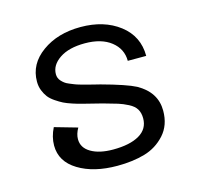

<svg xmlns="http://www.w3.org/2000/svg" viewBox="-84 -607 742 713"><g transform="rotate(-15 287.5 -250.5)"><path d="M283.3 -516.7Q373.3 -516.7 432.5 -471.3Q491.7 -425.8 491.7 -350H420.8Q420.8 -395.8 383.8 -425Q346.7 -454.2 283.3 -454.2Q221.7 -454.2 185.8 -430Q150 -405.8 150 -370.8Q150 -363.3 152.5 -356.7Q155 -350 160.4 -344.2Q165.8 -338.3 171.7 -333.8Q177.5 -329.2 187.9 -325Q198.3 -320.8 206.2 -317.5Q214.2 -314.2 227.9 -310.4Q241.7 -306.7 250.4 -304.2Q259.2 -301.7 275 -297.9Q290.8 -294.2 300 -291.7Q395 -265.8 430 -247.5Q500 -208.3 500 -137.5Q500 -81.7 467.5 -45.8Q435 -10 388.8 3.3Q342.5 16.7 283.3 16.7Q192.5 16.7 133.8 -19.2Q75 -55 75 -116.7Q75 -150 91.7 -183.3L179.2 -158.3Q166.7 -136.7 166.7 -116.7Q166.7 -83.3 198.8 -64.6Q230.8 -45.8 283.3 -45.8Q348.3 -45.8 384.6 -67.1Q420.8 -88.3 420.8 -129.2Q420.8 -150 412.1 -164.6Q403.3 -179.2 382.9 -189.6Q362.5 -200 345 -205.4Q327.5 -210.8 294.2 -220Q281.7 -223.3 275 -225Q267.5 -226.7 246.7 -232.1Q225.8 -237.5 213.8 -240.4Q201.7 -243.3 181.2 -250Q160.8 -256.7 148.3 -262.9Q135.8 -269.2 120.4 -279.6Q105 -290 96.2 -301.2Q87.5 -312.5 81.2 -328.3Q75 -344.2 75 -362.5Q75 -430 135 -473.3Q195 -516.7 283.3 -516.7Z"/></g></svg>

Font: BoonBaan
Style: Regular
Weight: 400
Designer: Sungsit Sawaiwan
Foundry: FontUni
Version: Version 2.0